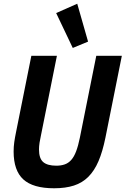

<svg xmlns="http://www.w3.org/2000/svg" viewBox="-20 -997 673 1029"><path d="M285 -698 199 -269Q195 -252 192 -232.5Q189 -213 189 -196Q189 -148 211.5 -128.5Q234 -109 282 -109Q307 -109 327 -116Q347 -123 362 -140Q377 -157 388 -186Q399 -215 408 -259L496 -698H633L545 -259Q530 -185 508 -133.5Q486 -82 453.5 -49.5Q421 -17 376 -2.5Q331 12 270 12Q157 12 105 -35.5Q53 -83 53 -185Q53 -211 56.5 -235.5Q60 -260 66 -289L148 -698ZM281 -927 394 -977 452 -774 370 -740Z"/></svg>

Font: IBM Plex Sans Cond
Style: Bold Italic
Weight: 700
Width: 3
Italic angle: -11°
Designer: Mike Abbink, Paul van der Laan, Pieter van Rosmalen
Foundry: Bold Monday
Version: Version 1.3